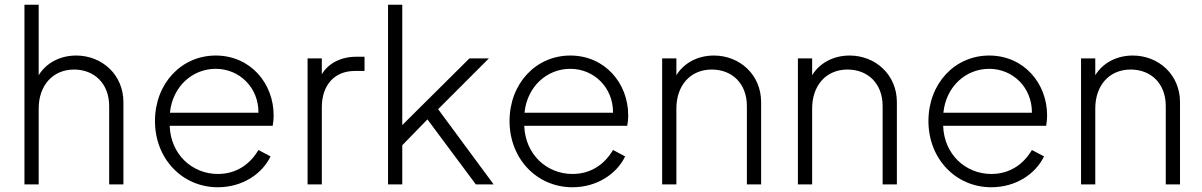

<svg xmlns="http://www.w3.org/2000/svg" viewBox="-20 -777 5064 809"><path d="M83 0H143V-320C143 -416 202 -484 292 -484C376 -484 440 -426 440 -330V0H500V-347C500 -462 410 -543 301 -543C232 -543 174 -511 143 -460V-757H83Z M898 12C1000 12 1084 -43 1120 -118L1069 -145C1033 -84 975 -44 898 -44C790 -44 699 -126 695 -247H1129C1132 -263 1133 -278 1133 -291C1133 -426 1035 -543 889 -543C744 -543 633 -425 633 -267C633 -108 748 12 898 12ZM696 -302C707 -412 790 -487 889 -487C989 -487 1070 -408 1069 -302Z M1276 0H1336V-325C1336 -418 1389 -478 1475 -478H1516V-538H1482C1416 -538 1363 -510 1336 -464V-531H1276Z M1615 0H1675V-165L1781 -274L1985 0H2060L1826 -317L2040 -531H1958L1675 -250V-757H1615Z M2392 12C2494 12 2578 -43 2614 -118L2563 -145C2527 -84 2469 -44 2392 -44C2284 -44 2193 -126 2189 -247H2623C2626 -263 2627 -278 2627 -291C2627 -426 2529 -543 2383 -543C2238 -543 2127 -425 2127 -267C2127 -108 2242 12 2392 12ZM2190 -302C2201 -412 2284 -487 2383 -487C2483 -487 2564 -408 2563 -302Z M2770 0H2830V-320C2830 -416 2888 -484 2979 -484C3064 -484 3127 -426 3127 -330V0H3187V-347C3187 -462 3097 -543 2988 -543C2919 -543 2861 -511 2830 -460V-531H2770Z M3342 0H3402V-320C3402 -416 3460 -484 3551 -484C3636 -484 3699 -426 3699 -330V0H3759V-347C3759 -462 3669 -543 3560 -543C3491 -543 3433 -511 3402 -460V-531H3342Z M4157 12C4259 12 4343 -43 4379 -118L4328 -145C4292 -84 4234 -44 4157 -44C4049 -44 3958 -126 3954 -247H4388C4391 -263 4392 -278 4392 -291C4392 -426 4294 -543 4148 -543C4003 -543 3892 -425 3892 -267C3892 -108 4007 12 4157 12ZM3955 -302C3966 -412 4049 -487 4148 -487C4248 -487 4329 -408 4328 -302Z M4535 0H4595V-320C4595 -416 4653 -484 4744 -484C4829 -484 4892 -426 4892 -330V0H4952V-347C4952 -462 4862 -543 4753 -543C4684 -543 4626 -511 4595 -460V-531H4535Z"/></svg>

Font: Mluvka Light
Style: Regular
Weight: 300
Designer: Modified by Jiří Krblich, Original typeface by Gumpita Rahayu
Foundry: Gumpita Rahayu & Jiří Krblich
Version: Version 2.000;Glyphs 3.1.1 (3134)